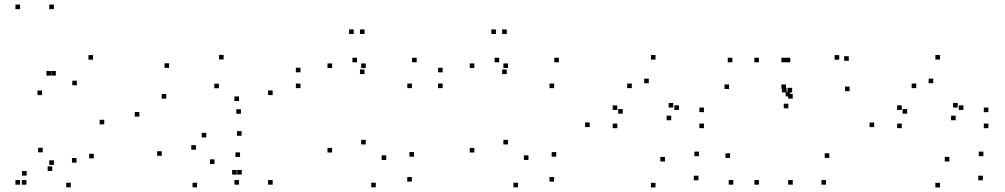

<svg xmlns="http://www.w3.org/2000/svg" viewBox="-20 -795 4380 837"><path d="M214.8 -755V-775H194.8V-755ZM67.3 -755V-775H47.3V-755ZM67.3 10V-10H47.3V10ZM95.2 10V-10H75.2V10ZM207.8 -49.7V-69.7H187.8V-49.7ZM214.8 -76.2V-96.2H194.8V-76.2ZM385.6 -534.8V-554.8H365.6V-534.8ZM223.4 -465.5V-485.5H203.4V-465.5ZM202.2 -465.5V-485.5H182.2V-465.5ZM163.4 -380.4V-400.4H143.4V-380.4ZM315.2 -423.3V-443.3H295.2V-423.3ZM434.4 -252.8V-272.8H414.4V-252.8ZM388.8 -104.6V-124.6H368.8V-104.6ZM313.7 -86.1V-106.1H293.7V-86.1ZM166.2 -130.9V-150.9H146.2V-130.9ZM96.3 -29.5V-49.5H76.3V-29.5ZM288.5 21.5V1.5H268.5V21.5ZM587.5 -286.7V-306.7H567.5V-286.7Z M1168.7 -380.6V-400.6H1148.7V-380.6ZM954.9 -535.7V-555.7H934.9V-535.7ZM717.2 -499.1V-519.1H697.2V-499.1ZM704.7 -365V-385H684.7V-365ZM934.2 -410.3V-430.3H914.2V-410.3ZM1021.9 -354.6V-374.6H1001.9V-354.6ZM1021.9 10V-10H1001.9V10ZM1168.7 10V-10H1148.7V10ZM1030.2 -298.9V-318.9H1010.2V-298.9ZM685.1 -115.8V-135.8H665.1V-115.8ZM839.2 21.6V1.6H819.2V21.6ZM1011.9 -33.9V-53.9H991.9V-33.9ZM1033.9 -33.9V-53.9H1013.9V-33.9ZM1026.5 -110.8V-130.8H1006.5V-110.8ZM915.2 -80.3V-100.3H895.2V-80.3ZM834 -142.3V-162.3H814V-142.3ZM879.2 -195.9V-215.9H859.2V-195.9ZM1033.2 -203.2V-223.2H1013.2V-203.2Z M1427.8 -130.2V-150.2H1407.8V-130.2ZM1618.2 21.5V1.5H1598.2V21.5ZM1775.4 -3.3V-23.3H1755.4V-3.3ZM1784.9 -112V-132H1764.9V-112ZM1663.8 -97.7V-117.7H1643.8V-97.7ZM1574.5 -165.4V-185.4H1554.5V-165.4ZM1574.5 -498.4V-518.4H1554.5V-498.4ZM1427.8 -498.4V-518.4H1407.8V-498.4ZM1569.1 -472V-492H1549.1V-472ZM1569.1 -646.8V-666.8H1549.1V-646.8ZM1521.9 -646.8V-666.8H1501.9V-646.8ZM1289.8 -479.7V-499.7H1269.8V-479.7ZM1289.8 -410.8V-430.8H1269.8V-410.8ZM1775.7 -410.8V-430.8H1755.7V-410.8ZM1796.4 -523.3V-543.3H1776.4V-523.3ZM1536.3 -523.3V-543.3H1516.3V-523.3Z M2047.8 -130.2V-150.2H2027.8V-130.2ZM2238.2 21.5V1.5H2218.2V21.5ZM2395.4 -3.3V-23.3H2375.4V-3.3ZM2404.9 -112V-132H2384.9V-112ZM2283.8 -97.7V-117.7H2263.8V-97.7ZM2194.5 -165.4V-185.4H2174.5V-165.4ZM2194.5 -498.4V-518.4H2174.5V-498.4ZM2047.8 -498.4V-518.4H2027.8V-498.4ZM2189.1 -472V-492H2169.1V-472ZM2189.1 -646.8V-666.8H2169.1V-646.8ZM2141.9 -646.8V-666.8H2121.9V-646.8ZM1909.8 -479.7V-499.7H1889.8V-479.7ZM1909.8 -410.8V-430.8H1889.8V-410.8ZM2395.7 -410.8V-430.8H2375.7V-410.8ZM2416.4 -523.3V-543.3H2396.4V-523.3ZM2156.3 -523.3V-543.3H2136.3V-523.3Z M2808.3 -432.2V-452.2H2788.3V-432.2ZM2914.8 -326.2V-346.2H2894.8V-326.2ZM2906.1 -270.8V-290.8H2886.1V-270.8ZM2939.8 -315.7V-335.7H2919.8V-315.7ZM2671.1 -315.7V-335.7H2651.1V-315.7ZM2671.1 -236.3V-256.3H2651.1V-236.3ZM3048.8 -236.3V-256.3H3028.8V-236.3ZM3048.8 -306.1V-326.1H3028.8V-306.1ZM2837.6 -535.3V-555.3H2817.6V-535.3ZM2550.8 -241V-261H2530.8V-241ZM2837.6 22V2H2817.6V22ZM3024.7 -9.1V-29.1H3004.7V-9.1ZM3026.9 -114.1V-134.1H3006.9V-114.1ZM2878.7 -91V-111H2858.7V-91ZM2694.7 -299.5V-319.5H2674.7V-299.5ZM2734.2 -410.8V-430.8H2714.2V-410.8Z M3288.5 -523.3V-543.3H3268.5V-523.3ZM3288.5 10V-10H3268.5V10ZM3435.9 10V-10H3415.9V10ZM3435.9 -365.2V-385.2H3415.9V-365.2ZM3425.1 -374.7V-394.7H3405.1V-374.7ZM3425.1 -523.3V-543.3H3405.1V-523.3ZM3581 10V-10H3561V10ZM3595.2 -106.6V-126.6H3575.2V-106.6ZM3162.6 -106.6V-126.6H3142.6V-106.6ZM3176.8 10V-10H3156.8V10ZM3406.4 -406.8V-426.8H3386.4V-406.8ZM3406.4 -523.3V-543.3H3386.4V-523.3ZM3172.6 -523.3V-543.3H3152.6V-523.3ZM3158.4 -406.8V-426.8H3138.4V-406.8ZM3680.1 -530V-550H3660.1V-530ZM3638.5 -534.8V-554.8H3618.5V-534.8ZM3433.2 -392.2V-412.2H3413.2V-392.2ZM3409.1 -392.2V-412.2H3389.1V-392.2ZM3416.8 -322.8V-342.8H3396.8V-322.8ZM3683.7 -397.6V-417.6H3663.7V-397.6Z M4048.3 -432.2V-452.2H4028.3V-432.2ZM4154.8 -326.2V-346.2H4134.8V-326.2ZM4146.1 -270.8V-290.8H4126.1V-270.8ZM4179.8 -315.7V-335.7H4159.8V-315.7ZM3911.1 -315.7V-335.7H3891.1V-315.7ZM3911.1 -236.3V-256.3H3891.1V-236.3ZM4288.8 -236.3V-256.3H4268.8V-236.3ZM4288.8 -306.1V-326.1H4268.8V-306.1ZM4077.6 -535.3V-555.3H4057.6V-535.3ZM3790.8 -241V-261H3770.8V-241ZM4077.6 22V2H4057.6V22ZM4264.7 -9.1V-29.1H4244.7V-9.1ZM4266.9 -114.1V-134.1H4246.9V-114.1ZM4118.7 -91V-111H4098.7V-91ZM3934.7 -299.5V-319.5H3914.7V-299.5ZM3974.2 -410.8V-430.8H3954.2V-410.8Z"/></svg>

Font: Monaspace Argon Dots Var
Style: Regular
Weight: 400
Designer: Riley Cran and the Lettermatic Team
Version: Version 1.100 (Monaspace Argon Dots)